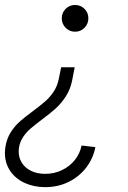

<svg xmlns="http://www.w3.org/2000/svg" viewBox="-32 -543 518 775"><path d="M137.2 -60.5Q108.4 -38.6 91.6 -24.2Q74.7 -9.8 61.8 9.3Q48.8 28.3 44.9 51.3Q43.5 60.1 43.5 68.8Q43.5 94.2 56.6 114.7Q69.8 135.3 94 147Q118.2 158.7 150.4 158.7Q186.5 158.7 217.5 144Q248.5 129.4 269.5 103.5Q290.5 77.6 297.4 44.4L353 50.8Q344.2 96.2 316.2 133.1Q288.1 169.9 245.1 191.2Q202.1 212.4 150.9 212.4Q104.5 212.4 67.4 195.3Q30.3 178.2 9 146.7Q-12.2 115.2 -12.2 74.7Q-12.2 63.5 -9.8 47.9Q-4.4 15.6 11.5 -9.3Q27.3 -34.2 47.4 -52Q67.4 -69.8 100.1 -93.8Q131.8 -117.7 150.4 -133.8Q168.9 -149.9 184.1 -172.4Q199.2 -194.8 205.1 -223.6L214.8 -271.5H269.5L259.3 -218.8Q252 -182.1 233.6 -153.8Q215.3 -125.5 193.1 -105.5Q170.9 -85.4 137.2 -60.5ZM324.7 -469.2Q324.7 -446.8 309.1 -430.9Q293.5 -415 271 -415Q248.5 -415 232.9 -430.9Q217.3 -446.8 217.3 -469.2Q217.3 -491.7 232.9 -507.3Q248.5 -522.9 271 -522.9Q293.5 -522.9 309.1 -507.3Q324.7 -491.7 324.7 -469.2Z"/></svg>

Font: Reddit Sans Vanilla Light
Style: Italic
Weight: 300
Italic angle: -11.25°
Designer: Stephen Hutchings
Version: Version 1.013